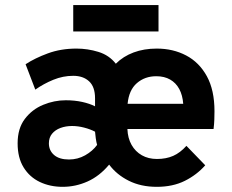

<svg xmlns="http://www.w3.org/2000/svg" viewBox="-20 -711 896 743"><path d="M222.6 12Q173.6 12 134.1 -6.8Q94.6 -25.6 71.4 -63.1Q48.2 -100.6 48.2 -156.4Q48.2 -214 76.2 -250.9Q104.3 -287.8 147.1 -305.4Q189.8 -323 234.4 -323Q268.7 -323 297.9 -316.6Q327.1 -310.1 347.8 -299.6V-330.8Q347.8 -374.9 324.9 -396.2Q302 -417.6 263.2 -417.6Q223.7 -417.6 186.2 -402.2Q148.7 -386.8 116.6 -364.2L79 -462.4Q114.8 -485.9 165 -504.4Q215.2 -523 276 -523Q319.3 -523 360.9 -510.2Q402.5 -497.4 428.2 -464.4Q456.8 -493 497 -508Q537.1 -523 586.6 -523Q649.8 -523 700.3 -496.4Q750.9 -469.9 780.5 -416Q810 -362.2 810 -280.6Q810 -267.4 809.4 -248.8Q808.8 -230.1 806.4 -211.8H473Q474.4 -176.5 489.1 -150.4Q503.8 -124.4 529 -110.1Q554.2 -95.8 587.4 -95.8Q622.8 -95.8 650 -107.7Q677.1 -119.6 701.4 -146.6L774.2 -71.4Q741.8 -34.5 695.3 -11.2Q648.8 12 586.6 12Q525.2 12 478.2 -11.6Q431.3 -35.1 402.4 -74Q365 -29.3 318.8 -8.7Q272.5 12 222.6 12ZM247 -93.8Q280.7 -93.8 309.5 -110Q338.4 -126.3 355.8 -150.2Q352.9 -159.6 350.6 -176.1Q348.4 -192.5 347.8 -201.4Q329.5 -211 305.6 -217.2Q281.8 -223.4 259 -223.4Q234.4 -223.4 213.9 -215.8Q193.5 -208.2 181.3 -193.3Q169.2 -178.4 169.2 -156.4Q169.2 -128.6 189.3 -111.2Q209.5 -93.8 247 -93.8ZM473.8 -309.4H689Q686.6 -342.5 673.8 -366.4Q660.9 -390.3 638.5 -403.1Q616.1 -416 584.6 -416Q540.5 -416 509.7 -389.3Q478.9 -362.6 473.8 -309.4ZM263.4 -589.2V-691.4H593.4V-589.2Z"/></svg>

Font: Overpass
Style: Regular
Weight: 400
Designer: Delve Withrington, Dave Bailey, Thomas Jockin
Foundry: Delve Fonts LLC
Version: Version 4.000